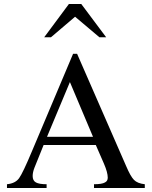

<svg xmlns="http://www.w3.org/2000/svg" viewBox="-20 -944 762 964"><path d="M513 -757H479L357 -860L236 -757H202L326 -924H388ZM707 0H452V-19Q492 -19 507 -28Q521 -35 521 -52Q521 -78 502 -122L461 -216H199L153 -102Q144 -79 144 -60Q144 -37 160.5 -28Q177 -19 214 -19V0H15V-19Q57 -23 76 -49.5Q95 -76 141 -186L347 -674H367L613 -111Q635 -59 652.5 -41Q670 -23 707 -19ZM447 -257 331 -532 216 -257Z"/></svg>

Font: STIX MathJax Latin
Style: Regular
Weight: 400
Designer: MicroPress Inc., with final additions and corrections provided by Coen Hoffman, Elsevier (retired)
Version: Version 1.1.1